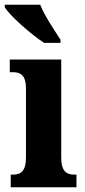

<svg xmlns="http://www.w3.org/2000/svg" viewBox="-34 -786 357 806"><path d="M151 -606H220V-619C196 -657 152 -721 135 -766H-14V-756C6 -721 96 -642 151 -606ZM11 0H287V-53H278C245 -53 223 -67 223 -125V-536H7V-483H21C53 -483 75 -469 75 -415V-125C75 -68 54 -53 21 -53H11Z"/></svg>

Font: Noto Serif Georgian ExtraCondensed ExtraBold
Style: Regular
Weight: 800
Width: 2
Designer: Monotype Design Team, Akaki Razmadze
Foundry: Google LLC
Version: Version 2.003